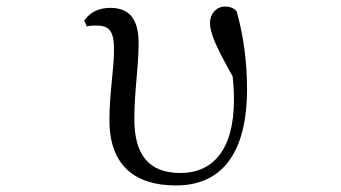

<svg xmlns="http://www.w3.org/2000/svg" viewBox="-20 -551 1040 586"><path d="M517 15C650 15 734 -74 734 -280C734 -369 721 -451 702 -517C694 -526 682 -531 667 -531C641 -531 621 -510 621 -481C621 -450 638 -411 690 -318C693 -292 694 -269 694 -246C694 -92 628 -23 531 -23C433 -23 390 -80 390 -188C390 -275 403 -342 403 -420C403 -487 379 -527 317 -527C281 -527 254 -513 237 -488L245 -470C253 -473 263 -473 274 -473C315 -473 328 -455 328 -398C328 -341 314 -267 314 -184C314 -45 393 15 517 15Z"/></svg>

Font: Harano Aji Mincho
Style: Regular
Weight: 400
Foundry: Masamichi Hosoda
Version: HaranoAjiMincho-Regular version 20230610;ttx 4.39.4